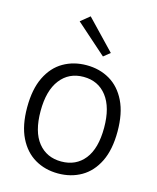

<svg xmlns="http://www.w3.org/2000/svg" viewBox="-134 -1012 914 1116"><g transform="rotate(15 323.0 -454.0)"><path d="M323 12Q245 12 183.5 -24Q122 -60 86.5 -132.2Q51 -204.5 51 -313Q51 -423 86.5 -495.5Q122 -568 183.5 -603.5Q245 -639 323 -639Q401 -639 462.5 -603Q524 -567 559.5 -494.5Q595 -422 595 -313Q595 -203.5 559.5 -131.2Q524 -59 462.5 -23.5Q401 12 323 12ZM323 -60Q411.5 -60 462.8 -124.5Q514 -189 514 -314Q514 -436 462.8 -502.5Q411.5 -569 323 -569Q235 -569 183.5 -502.5Q132 -436 132 -313Q132 -188.5 183.5 -124.2Q235 -60 323 -60ZM400 -712.5 216.5 -875 271 -919.5 439 -744Z"/></g></svg>

Font: Karla ExtraLight
Style: Regular
Weight: 400
Version: Version 2.001